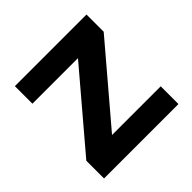

<svg xmlns="http://www.w3.org/2000/svg" viewBox="-139 -651 781 781"><g transform="rotate(-45 251.0 -261.0)"><path d="M465 0V-102H185L458 -423V-522H46V-421H308L37 -102V0Z"/></g></svg>

Font: IBM Plex Devanagari Medium
Style: Regular
Weight: 600
Designer: Mike Abbink, Paul van der Laan, Pieter van Rosmalen, Erin McLaughlin
Foundry: Bold Monday
Version: Version 1.0